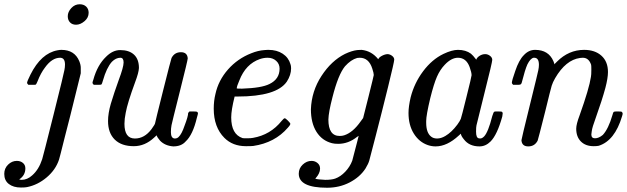

<svg xmlns="http://www.w3.org/2000/svg" viewBox="-52 -676 2942 901"><path d="M266 -600Q266 -620 282.5 -638Q299 -656 322 -656Q341 -656 352.5 -645Q364 -634 364 -616Q364 -593 344.5 -576.5Q325 -560 305 -560Q287 -560 276.5 -571Q266 -582 266 -600ZM81 -278Q75 -284 75 -287Q75 -294 91 -326Q141 -426 218 -440Q228 -442 236 -442Q298 -442 320 -389Q327 -372 327 -358V-332L278 -134Q267 -92 253 -36.5Q239 19 232.5 45Q226 71 225 73Q209 121 167 156.5Q125 192 75 202Q67 204 46 204Q11 204 -10.5 187.5Q-32 171 -32 140Q-32 114 -14 96.5Q4 79 27 79Q44 79 55.5 88.5Q67 98 67 114Q67 147 38 166Q44 168 49 168Q76 168 99 147Q130 120 146 71Q150 59 199.5 -138.5Q249 -336 250 -346Q253 -360 253 -373Q253 -405 230 -405Q192 -405 159 -359Q139 -333 124 -294Q118 -280 116 -279Q114 -278 105 -278H98Z M388 -278Q382 -284 382 -287Q382 -291 386 -302Q405 -371 446 -410Q477 -441 512 -441Q554 -441 577 -419.5Q600 -398 600 -357Q599 -335 582 -290Q546 -192 538 -147Q532 -118 532 -95Q532 -26 581 -26Q626 -26 659 -70Q676 -93 676 -99Q676 -102 713 -249.5Q750 -397 753 -404Q767 -431 797 -431Q827 -431 829 -402Q829 -394 791.5 -245Q754 -96 753 -89Q750 -74 750 -56Q750 -27 768 -26Q779 -26 786 -33Q801 -47 814 -86Q831 -130 831 -146Q831 -147 837 -153H854Q871 -153 873 -151Q877 -149 877 -144Q877 -141 872 -124Q853 -43 819 -12Q799 11 761 11Q722 8 699 -16Q686 -31 683 -41Q682 -41 671 -30Q628 10 576 10Q518 10 486.5 -21Q455 -52 455 -108Q455 -144 468 -189Q484 -242 505 -300Q528 -361 528 -383Q528 -405 513 -405Q492 -405 473 -386Q448 -358 431 -298Q427 -282 423 -279Q422 -278 404 -278Z M1049 -223Q1033 -159 1033 -125Q1033 -46 1086 -28Q1090 -27 1105 -27Q1126 -27 1135 -29Q1217 -43 1270 -109Q1280 -121 1284 -121Q1288 -121 1298 -111Q1308 -101 1310 -97Q1313 -92 1299 -77Q1238 -6 1136 9Q1127 10 1102 10Q1040 10 1001 -29Q951 -79 951 -166Q951 -203 959 -235Q973 -299 1018 -350Q1063 -401 1127 -426Q1159 -439 1189 -441Q1190 -441 1196 -441.5Q1202 -442 1205 -442H1208Q1247 -442 1274.5 -424Q1302 -406 1311 -375Q1314 -368 1314 -355Q1314 -324 1294 -293Q1246 -223 1062 -223ZM1260 -354Q1260 -376 1244 -390.5Q1228 -405 1204 -405Q1186 -405 1168 -399Q1101 -376 1071 -298Q1059 -271 1059 -261Q1059 -260 1084 -260Q1176 -263 1213 -282Q1260 -305 1260 -354Z M1450 115Q1450 127 1444.5 138Q1439 149 1433.5 155Q1428 161 1428 162Q1428 163 1429 163Q1437 166 1474 168Q1504 168 1521 162Q1546 153 1568 130Q1590 107 1601 78Q1602 74 1609.5 45.5Q1617 17 1624 -10Q1631 -37 1631 -38H1630Q1629 -37 1627.5 -36Q1626 -35 1624 -34Q1583 -1 1535 -1Q1517 -1 1506 -4Q1459 -16 1433 -57.5Q1407 -99 1407 -163Q1410 -248 1456.5 -319.5Q1503 -391 1567 -423Q1599 -438 1624 -441Q1626 -441 1633 -441.5Q1640 -442 1645 -442Q1692 -437 1723 -398Q1724 -399 1724 -400Q1728 -408 1742 -415Q1756 -422 1768 -422Q1779 -421 1788.5 -413.5Q1798 -406 1798 -396Q1798 -386 1769 -268Q1740 -150 1711 -38Q1682 74 1681 77Q1677 92 1663 115Q1637 155 1589 180Q1541 205 1483 205Q1350 205 1350 139Q1350 114 1368.5 96.5Q1387 79 1410 79Q1426 79 1438 89Q1450 99 1450 115ZM1489 -115Q1489 -38 1542 -38Q1554 -38 1563 -41Q1604 -54 1641 -107Q1651 -121 1652 -122Q1653 -125 1677.5 -223Q1702 -321 1702 -324Q1702 -333 1695 -354Q1679 -405 1636 -405Q1634 -405 1630 -404.5Q1626 -404 1624 -404Q1595 -396 1567 -365Q1535 -326 1508 -219Q1490 -150 1489 -115Z M2225 -422Q2237 -422 2247.5 -414Q2258 -406 2258 -395Q2258 -384 2222.5 -243.5Q2187 -103 2184 -88Q2182 -80 2182 -58Q2182 -29 2195 -27Q2208 -23 2220 -36Q2239 -56 2258 -131Q2264 -151 2268 -152Q2271 -153 2280 -153H2285Q2302 -153 2304 -151Q2307 -148 2307 -144Q2307 -143 2305 -129Q2281 -43 2250 -12Q2227 11 2198 11Q2150 11 2125 -22Q2111 -39 2111 -48H2110Q2109 -47 2106 -44.5Q2103 -42 2101 -40Q2046 11 1992 11Q1974 11 1956 5Q1915 -9 1890 -49Q1865 -89 1865 -146Q1865 -176 1875 -219Q1892 -286 1933.5 -341.5Q1975 -397 2029 -423Q2069 -442 2097 -442Q2134 -442 2158 -424Q2167 -417 2183 -396Q2186 -406 2198.5 -414Q2211 -422 2225 -422ZM2152 -361Q2136 -405 2097 -405Q2066 -405 2035 -372Q2013 -349 1998.5 -316Q1984 -283 1967 -215Q1948 -135 1948 -108V-100Q1948 -53 1971 -35Q1982 -26 1999 -26Q2018 -26 2038 -38Q2067 -55 2094 -91Q2107 -109 2110.5 -118.5Q2114 -128 2136 -217Q2161 -317 2161 -323Q2161 -336 2152 -361Z M2356 -278Q2350 -284 2350 -287Q2350 -298 2366 -343Q2383 -394 2406 -417Q2429 -442 2459 -442Q2522 -442 2545 -389Q2547 -383 2549 -378V-374L2562 -387Q2617 -442 2689 -442Q2740 -442 2770.5 -414.5Q2801 -387 2801 -338Q2801 -310 2789 -264Q2773 -205 2744 -124Q2727 -78 2725 -61Q2723 -49 2723 -45Q2723 -27 2740 -27Q2758 -27 2777 -43Q2803 -71 2822 -136Q2825 -148 2827.5 -150.5Q2830 -153 2841 -153H2847Q2864 -153 2866 -151Q2870 -147 2870 -143Q2870 -139 2867 -130Q2833 -16 2758 8Q2750 10 2734 10Q2696 10 2674 -12Q2652 -34 2652 -72Q2652 -93 2668 -135Q2713 -261 2721 -315Q2723 -324 2723 -349Q2723 -367 2722 -372Q2711 -405 2683 -405Q2675 -405 2670 -404Q2603 -395 2553 -309Q2542 -290 2537 -274Q2532 -258 2506 -151Q2474 -24 2471 -16Q2457 11 2427 11Q2397 11 2395 -18Q2395 -23 2434 -181Q2474 -343 2474 -346Q2477 -360 2477 -372Q2477 -405 2455 -405H2452Q2437 -402 2423 -374Q2412 -350 2396 -287Q2395 -285 2394 -283Q2392 -278 2379 -278Q2375 -278 2373 -278Z"/></svg>

Font: MathJax_Main
Style: Italic
Weight: 400
Version: Version 1.1